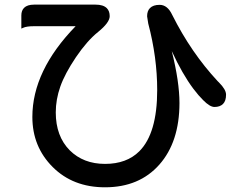

<svg xmlns="http://www.w3.org/2000/svg" viewBox="-20 -735 1040 817"><path d="M658.2 -34.7Q572.8 62 426.8 62Q290.5 62 204.1 -24.4Q117.7 -110.8 117.7 -237.3Q117.7 -434.1 301.8 -623.5H125Q92.8 -623.5 78.6 -616.7L70.8 -613.3V-669.4Q70.8 -689.9 82.5 -701.7Q96.2 -715.3 125 -715.3H386.7Q419.4 -715.3 434.6 -700.2Q446.8 -688 446.8 -666Q446.8 -639.2 397.5 -599.1Q350.6 -561.5 303.2 -491.7Q255.9 -421.4 236.6 -366.5Q217.3 -311.5 217.3 -256.8Q217.3 -155.3 276.9 -95.2Q335 -37.6 427 -37.6Q519 -37.6 572.8 -91.3Q648.9 -167.5 648.9 -351.6Q648.9 -490.7 610.8 -634.8L606 -665.5V-666Q606 -688.5 618.2 -700.7Q631.8 -714.4 659.2 -714.4Q692.9 -714.4 712.9 -671.4Q793.5 -510.7 906.2 -389.6L911.6 -384.3Q926.8 -369.1 934.3 -356.2Q941.9 -343.3 941.9 -332Q941.9 -305.7 929 -292.7Q916 -279.8 892.6 -279.8Q873 -279.8 844.2 -309.1Q825.7 -327.1 802.7 -357.4Q755.9 -419.9 710.9 -517.6Q743.7 -386.7 743.7 -295.9Q743.2 -130.9 658.2 -34.7Z"/></svg>

Font: YuPearl-Medium
Style: Medium
Weight: 500
Designer: Max Yao
Foundry: Max-Everyday
Version: Version 1.011; ttfautohint (v1.8.3)